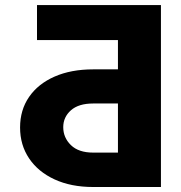

<svg xmlns="http://www.w3.org/2000/svg" viewBox="-20 -749 724 769"><path d="M624.6 0H353.3Q264.6 0 198.7 -30.4Q132.8 -60.7 96.6 -114.5Q60.4 -168.3 60.4 -238.3Q60.4 -308.6 96.6 -361Q132.8 -413.4 198.7 -442.3Q264.6 -471.2 353.3 -471.2H452.4V-588.4H128.2V-728.7H624.6ZM452.4 -137.8V-334.5H353.3Q294.7 -334.5 264 -307.2Q233.3 -279.8 233.3 -239.7Q233.3 -197.8 264 -167.8Q294.7 -137.8 353.3 -137.8Z"/></svg>

Font: Inter UI Extra Bold
Style: Regular
Weight: 800
Designer: Rasmus Andersson
Foundry: rsms
Version: 3.2;8d6f07862